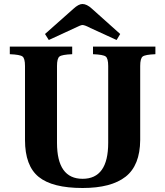

<svg xmlns="http://www.w3.org/2000/svg" viewBox="-20 -925 826 960"><path d="M205 -755 347 -881Q373 -905 392 -905Q414 -905 439 -882L581 -755L563 -725L432 -785Q404 -800 392 -800Q384 -800 354 -785L224 -725ZM29 -654V-692H341V-654Q290 -652 277.5 -642.5Q265 -633 265 -595V-211Q265 -31 393 -31Q521 -31 521 -211V-595Q521 -633 508.5 -642.5Q496 -652 445 -654V-692H757V-654Q706 -652 693.5 -642.5Q681 -633 681 -595V-225Q680 -98 608 -41.5Q536 15 393 15Q242 15 173.5 -40.5Q105 -96 105 -225V-595Q105 -633 92.5 -642.5Q80 -652 29 -654Z"/></svg>

Font: Heuristica
Style: Bold
Weight: 700
Version: Version 1.0.2